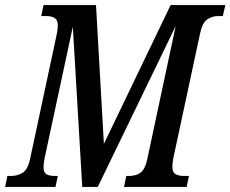

<svg xmlns="http://www.w3.org/2000/svg" viewBox="-53 -734 905 754"><path d="M-33 0 -24 -43H-10Q16 -43 36 -55.5Q56 -68 65 -109L171 -605Q172 -611 173 -619Q174 -627 174 -634Q174 -656 161.5 -663.5Q149 -671 129 -671H109L118 -714H324L355 -169L617 -714H832L822 -671H804Q780 -671 761 -658Q742 -645 733 -604L627 -110Q624 -93 624 -78Q624 -57 636.5 -50Q649 -43 670 -43H689L680 0H434L443 -43H454Q481 -43 499 -56Q517 -69 526 -112L637 -632L331 0H270L233 -629L122 -112Q118 -90 118 -78Q118 -56 130 -49.5Q142 -43 163 -43H174L165 0Z"/></svg>

Font: Noto Serif ExtraCondensed Medium
Style: Italic
Weight: 500
Width: 2
Italic angle: -12°
Designer: Monotype Design Team
Foundry: Monotype Imaging Inc.
Version: Version 2.013; ttfautohint (v1.8.4.7-5d5b)